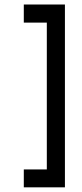

<svg xmlns="http://www.w3.org/2000/svg" viewBox="-20 -759 359 839"><path d="M84 -660.2V-739.3H263.7V59.6H84V-18.6H184.6V-660.2Z"/></svg>

Font: Allerta Stencil
Style: Regular
Weight: 400
Designer: Matt McInerney
Foundry: Matt McInerney
Version: Version 1.02